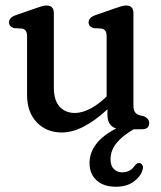

<svg xmlns="http://www.w3.org/2000/svg" viewBox="-20 -480 599 713"><path d="M80.5 -128V-343.5Q80.5 -359 75.8 -365.5Q71 -372 61.5 -374L32 -375.5Q13.5 -381.5 13.5 -397Q13.5 -414.5 38 -423.5L108.5 -448Q124 -453.5 134.2 -456.5Q144.5 -459.5 153.5 -459.5Q180 -459.5 180 -431V-153.5Q180 -108 201.2 -84.2Q222.5 -60.5 258 -60.5Q282.5 -60.5 310.2 -73.8Q338 -87 369.5 -115.5L376 -122V-343.5Q376 -359 371.2 -365.5Q366.5 -372 357 -374L327.5 -375.5Q309 -381.5 309 -397Q309 -414.5 333.5 -423.5L404 -448Q419.5 -453.5 429.8 -456.5Q440 -459.5 449 -459.5Q475.5 -459.5 475.5 -431V-89Q475.5 -72 481 -64Q486.5 -56 497 -52.5L515 -48Q534 -39.5 534 -23Q534 0 507 0H477Q435.5 23.5 413 50.8Q390.5 78 390.5 112Q390.5 136 403.2 148Q416 160 434 160Q447.5 160 459.5 154.2Q471.5 148.5 480 135.5Q489.5 123.5 499 125.5Q505 127 509 133.5Q513 140 509 152Q502.5 175.5 476.5 194.5Q450.5 213.5 410.5 213.5Q364.5 213.5 338.5 189.5Q312.5 165.5 312.5 126Q312.5 48 411.5 -3Q379 -12.5 379 -54V-74Q286 12 209.5 12Q152.5 12 116.5 -25.8Q80.5 -63.5 80.5 -128Z"/></svg>

Font: Fraunces 72pt SuperSoft
Style: Regular
Weight: 400
Version: Version 1.000;[b76b70a41]